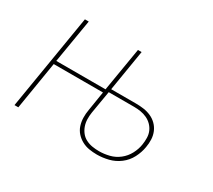

<svg xmlns="http://www.w3.org/2000/svg" viewBox="-106 -712 1011 912"><g transform="rotate(30 400.0 -256.0)"><path d="M499 8Q477 8 456 4.5Q435 1 416.5 -9Q398 -19 384 -34.5Q370 -50 363.5 -70Q357 -90 356.5 -112Q356 -134 360 -156L377 -262H107L64 0H43L129 -520H150L110 -281H380L420 -520H440L403 -295H539Q561 -295 582 -292Q603 -289 622 -280.5Q641 -272 655.5 -257.5Q670 -243 678 -224Q686 -205 687 -183.5Q688 -162 684 -140Q679 -109 663.5 -79Q648 -49 621 -28.5Q594 -8 562 0Q530 8 499 8ZM500 -11Q527 -11 555.5 -18Q584 -25 607.5 -43.5Q631 -62 645 -88.5Q659 -115 663 -142Q666 -161 665.5 -180Q665 -199 658 -215Q651 -231 638.5 -243.5Q626 -256 610 -263.5Q594 -271 576 -274Q558 -277 539 -277H400L379 -153Q376 -134 376.5 -115Q377 -96 383 -79Q389 -62 400 -48Q411 -34 427.5 -25.5Q444 -17 462.5 -14Q481 -11 500 -11Z"/></g></svg>

Font: Iosevka Aile Thin
Style: Italic
Weight: 100
Italic angle: -9°
Designer: Belleve Invis
Foundry: Belleve Invis
Version: Version 31.1.0; ttfautohint (v1.8.4)